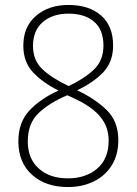

<svg xmlns="http://www.w3.org/2000/svg" viewBox="-20 -744 551 774"><path d="M254 10Q164 10 109 -39.5Q54 -89 54 -174Q54 -251 98.5 -298.5Q143 -346 216 -379Q155 -409 114.5 -451Q74 -493 74 -560Q74 -636 125 -680Q176 -724 256 -724Q339 -724 387.5 -681.5Q436 -639 436 -561Q436 -495 397 -453.5Q358 -412 291 -380Q365 -345 411 -299.5Q457 -254 457 -179Q457 -120 430.5 -77.5Q404 -35 358 -12.5Q312 10 254 10ZM257 -397Q320 -427 358.5 -463.5Q397 -500 397 -560Q397 -624 359.5 -656.5Q322 -689 256 -689Q192 -689 152.5 -655Q113 -621 113 -559Q113 -500 152 -464Q191 -428 257 -397ZM253 -25Q326 -25 372 -64.5Q418 -104 418 -177Q418 -234 382.5 -275.5Q347 -317 273 -350L251 -360Q180 -330 136 -288.5Q92 -247 92 -174Q92 -104 136.5 -64.5Q181 -25 253 -25Z"/></svg>

Font: Noto Sans Tamil SemiCondensed ExtraLight
Style: Regular
Weight: 200
Width: 4
Designer: Jelle Bosma - Monotype Design Team
Foundry: Monotype Imaging Inc.
Version: Version 2.004; ttfautohint (v1.8.4.7-5d5b)